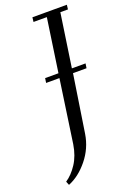

<svg xmlns="http://www.w3.org/2000/svg" viewBox="-169 -760 688 1018"><g transform="rotate(-20 175.0 -251.5)"><path d="M25.9 178.2Q61.5 154.8 90.3 110.8Q119.1 66.9 128.9 4.9L180.2 -350.1H105L108.9 -376H184.1L228 -676.8H152.8L155.8 -702.1H350.1L347.2 -676.8H304.2L259.8 -376H336.9L333 -350.1H256.8L207 -25.9Q194.8 51.8 145 113.3Q95.2 174.8 34.2 199.2Z"/></g></svg>

Font: Dehuti Alt
Style: Italic
Weight: 400
Version: Version 1.2